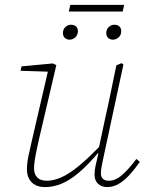

<svg xmlns="http://www.w3.org/2000/svg" viewBox="-20 -753 602 784"><path d="M164 11Q142 11 125.5 3Q109 -5 99.5 -21.5Q90 -38 90 -62Q90 -86 96 -115.5Q102 -145 110 -178L179 -476L186 -460L64 -464L68 -482L196 -494L210 -487L140 -188Q135 -166 130 -142.5Q125 -119 122 -99Q119 -79 119 -66Q119 -42 132 -28.5Q145 -15 172 -15Q200 -15 232 -29.5Q264 -44 304.5 -77.5Q345 -111 398 -167L400 -136H387Q340 -80 302 -48Q264 -16 230.5 -2.5Q197 11 164 11ZM417 11Q395 11 380.5 -2.5Q366 -16 366 -40Q366 -58 370.5 -77.5Q375 -97 382 -127H379L411 -277Q423 -329 433.5 -381.5Q444 -434 455 -486L476 -495L484 -490L402 -108Q399 -93 395.5 -76Q392 -59 392 -45Q392 -30 400.5 -22.5Q409 -15 425 -15Q451 -15 477 -37Q503 -59 537 -104L551 -92Q530 -62 508.5 -38.5Q487 -15 464.5 -2Q442 11 417 11ZM264 -591Q253 -591 245 -598Q237 -605 237 -618Q237 -633 247 -642.5Q257 -652 270 -652Q283 -652 290.5 -645Q298 -638 298 -626Q298 -610 287.5 -600.5Q277 -591 264 -591ZM441 -591Q430 -591 422 -598Q414 -605 414 -618Q414 -633 424 -642.5Q434 -652 447 -652Q460 -652 467.5 -645Q475 -638 475 -626Q475 -610 464.5 -600.5Q454 -591 441 -591ZM261 -706 267 -733H487L481 -706Z"/></svg>

Font: Source Serif 4 ExtraLight
Style: Italic
Weight: 250
Italic angle: -12°
Designer: Frank Grießhammer
Foundry: Adobe Systems Incorporated
Version: Version 4.004;hotconv 1.0.116;makeotfexe 2.5.65601